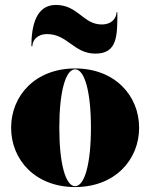

<svg xmlns="http://www.w3.org/2000/svg" viewBox="-20 -747 608 777"><path d="M171 -609C253 -609 279 -530 366 -530C455 -530 455 -602 455 -697H451.5C451.5 -675 433.5 -648 391.5 -648C316.5 -648 296 -727 206 -727C127 -727 107 -645 107 -560H111C111 -582 128.5 -609 171 -609ZM25 -230C25 -100 123 10 284 10C445 10 543 -100 543 -230C543 -360 445 -470 284 -470C123 -470 25 -360 25 -230ZM220 -230C220 -374 245 -466.5 284 -466.5C323 -466.5 348 -374 348 -230C348 -86 323 6.5 284 6.5C245 6.5 220 -86 220 -230Z"/></svg>

Font: Bodoni* 48pt Fatface
Style: Regular
Weight: 900
Version: Version 2.3